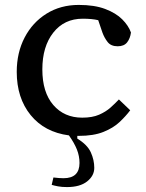

<svg xmlns="http://www.w3.org/2000/svg" viewBox="-20 -540 592 780"><path d="M300 12Q299 12 297.5 12Q296 12 294 12V23Q335 48 349 79Q363 110 363 142Q363 174 334 197Q305 220 252 220Q231 220 215.5 217Q200 214 190 211L197 181Q221 184 238 184Q303 184 303 122Q303 94 292.5 67.5Q282 41 260 10Q161 -3 104.5 -72.5Q48 -142 48 -248Q48 -326 80 -387.5Q112 -449 169 -484.5Q226 -520 300 -520Q364 -520 407.5 -503.5Q451 -487 476.5 -461.5Q502 -436 512 -408Q509 -384 496.5 -368Q484 -352 458 -352Q431 -352 417.5 -369Q404 -386 396 -408L379 -458Q354 -464 316 -464Q241 -464 196.5 -407.5Q152 -351 152 -258Q152 -165 196.5 -113.5Q241 -62 314 -62Q355 -62 382.5 -74Q410 -86 429 -103Q448 -120 463 -136L509 -92Q491 -68 465.5 -44Q440 -20 400 -4Q360 12 300 12Z"/></svg>

Font: Source Serif 4 Caption
Style: Regular
Weight: 400
Designer: Frank Grießhammer
Foundry: Adobe Systems Incorporated
Version: Version 4.004;hotconv 1.0.117;makeotfexe 2.5.65602